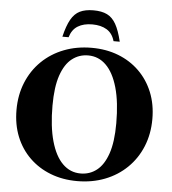

<svg xmlns="http://www.w3.org/2000/svg" viewBox="-61 -977 938 1047"><g transform="rotate(5 408.0 -454.0)"><path d="M417 -718Q496.5 -718 562.8 -692.2Q629 -666.5 677.5 -619Q726 -571.5 752.8 -505.8Q779.5 -440 779.5 -360Q779.5 -278 751.5 -209.5Q723.5 -141 672.2 -91Q621 -41 551.5 -14Q482 13 399.5 13Q320 13 253.8 -12.8Q187.5 -38.5 138.8 -86Q90 -133.5 63.5 -199.2Q37 -265 37 -345.5Q37 -427 65 -495.5Q93 -564 144.2 -614Q195.5 -664 265 -691Q334.5 -718 417 -718ZM415 -30Q465 -30 503.2 -59.8Q541.5 -89.5 563.5 -153.2Q585.5 -217 585.5 -319.5Q585.5 -435 563 -514.2Q540.5 -593.5 499.2 -634.2Q458 -675 401 -675Q351.5 -675 313 -645.2Q274.5 -615.5 252.5 -551.8Q230.5 -488 230.5 -385.5Q230.5 -270.5 253 -191Q275.5 -111.5 316.8 -70.8Q358 -30 415 -30ZM408.5 -845.5Q361 -845.5 329.5 -826.2Q298 -807 285.5 -764.5H251.5Q266 -825.5 285.5 -859.8Q305 -894 334.2 -908.2Q363.5 -922.5 408.5 -922.5Q453.5 -922.5 482.8 -908.2Q512 -894 531.5 -859.8Q551 -825.5 565.5 -764.5H531.5Q519.5 -807 487.8 -826.2Q456 -845.5 408.5 -845.5Z"/></g></svg>

Font: Newsreader 60pt
Style: Bold
Weight: 700
Designer: Hugues Gentile
Foundry: Production Type
Version: Version 1.003